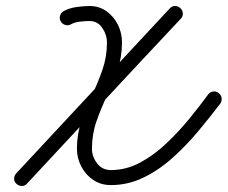

<svg xmlns="http://www.w3.org/2000/svg" viewBox="-20 -594 758 639"><path d="M216 -513Q207 -508 197 -511Q187 -514 182 -523Q177 -532 180 -542Q183 -552 192 -557Q210 -567 234 -570.5Q258 -574 278 -574Q278 -574 278 -574Q278 -574 278 -574Q310 -574 334.5 -556.5Q359 -539 372.5 -511.5Q386 -484 386 -453Q386 -404 371 -360.5Q356 -317 336 -275Q316 -233 301 -190Q286 -147 286 -99Q286 -73 303 -50.5Q320 -28 349 -28Q400 -28 446.5 -53Q493 -78 534.5 -117.5Q576 -157 611 -200Q646 -243 673 -280Q673 -280 673 -280Q673 -280 673 -280Q679 -288 689.5 -289.5Q700 -291 708 -284Q716 -278 717.5 -268Q719 -258 713 -249Q681 -207 642 -160Q603 -113 557.5 -71.5Q512 -30 459.5 -4Q407 22 349 22Q316 22 290.5 5Q265 -12 250.5 -40Q236 -68 236 -99Q236 -148 251 -191.5Q266 -235 286 -277Q306 -319 321 -362Q336 -405 336 -453Q336 -478 320.5 -501Q305 -524 278 -524Q278 -524 277 -524Q277 -524 277 -524Q264 -524 246 -522Q228 -520 216 -513Q216 -513 216 -513Q216 -513 216 -513ZM545 -566Q552 -574 562.5 -574Q573 -574 580 -567Q588 -560 588.5 -549.5Q589 -539 582 -532Q453 -395 325.5 -257.5Q198 -120 70 17Q70 17 70 17Q70 17 70 17Q63 25 53 25Q43 25 35 18Q27 11 27 1Q27 -9 34 -17Q162 -154 289.5 -291.5Q417 -429 545 -566Q545 -566 545 -566Q545 -566 545 -566Z"/></svg>

Font: FRB American Cursive Semibold
Style: Italic
Weight: 600
Italic angle: -25°
Version: Version 2.0;Modular Font Editor K font №1